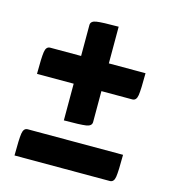

<svg xmlns="http://www.w3.org/2000/svg" viewBox="-83 -591 568 642"><g transform="rotate(15 201.0 -270.0)"><path d="M154 -173V-300H27Q27 -357 30 -376.5Q33 -396 47 -396H154V-503Q154 -517 173.5 -520Q193 -523 250 -523V-396H377Q377 -339 374 -319.5Q371 -300 357 -300H250V-193Q250 -179 230.5 -176Q211 -173 154 -173ZM25 -17Q25 -74 28 -93.5Q31 -113 45 -113H375Q375 -56 372 -36.5Q369 -17 355 -17Z"/></g></svg>

Font: Yanone Kaffeesatz Bold
Style: Regular
Weight: 700
Designer: Yanone (Cyrillic: Daniel Pouzeot)
Foundry: Yanone
Version: Version 1.003;PS 001.003;hotconv 1.0.88;makeotf.lib2.5.64775